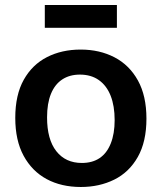

<svg xmlns="http://www.w3.org/2000/svg" viewBox="-20 -734 645 767"><path d="M303 13Q225 13 166.5 -18.5Q108 -50 74.5 -111.5Q41 -173 41 -263Q41 -355 75 -415.5Q109 -476 168 -506Q227 -536 302 -536Q378 -536 437.5 -505Q497 -474 531 -412.5Q565 -351 565 -260Q565 -168 530.5 -107Q496 -46 436.5 -16.5Q377 13 303 13ZM307 -83Q349 -83 378 -102.5Q407 -122 422.5 -161Q438 -200 438 -254Q438 -311 422 -351.5Q406 -392 375 -414Q344 -436 299 -436Q258 -436 228.5 -416.5Q199 -397 183.5 -359Q168 -321 168 -265Q168 -177 205 -130Q242 -83 307 -83ZM159 -623V-714H447V-623Z"/></svg>

Font: Bricolage Grotesque 16pt SemiBold
Style: Regular
Weight: 600
Version: Version 1.001;gftools[0.9.33.dev8+g029e19f]